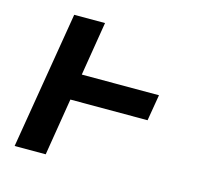

<svg xmlns="http://www.w3.org/2000/svg" viewBox="-83 -623 766 716"><g transform="rotate(15 300.0 -265.0)"><path d="M31 0 119 -530H238L204 -322H502L485 -221H187L151 0Z"/></g></svg>

Font: Iosevka Slab Extended Oblique
Style: Bold
Weight: 700
Width: 7
Italic angle: -9°
Monospace: yes
Designer: Belleve Invis
Foundry: Belleve Invis
Version: Version 11.1.1; ttfautohint (v1.8.3)